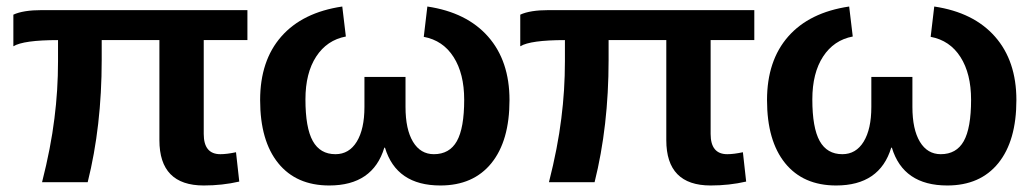

<svg xmlns="http://www.w3.org/2000/svg" viewBox="-20 -559 3178 589"><path d="M739 -436H605V-148Q605 -86 656 -86Q676 -86 704 -92L714 -2Q662 10 605 10Q469 10 469 -129V-436H292V-375Q292 -172 249 0H109Q136 -106 147 -196Q158 -282 158 -371V-436Q52 -436 21 -417V-514Q51 -528 109 -528H739Z M1224 -323V-231Q1224 -162 1247 -124Q1270 -86 1311 -86Q1359 -86 1381.5 -126Q1404 -166 1404 -253Q1404 -333 1371.5 -384Q1339 -435 1280 -446L1291 -539Q1412 -521 1477.5 -446.5Q1543 -372 1543 -252Q1543 -127 1487.5 -58.5Q1432 10 1331 10Q1196 10 1161 -106H1159Q1124 10 990 10Q889 10 833.5 -58.5Q778 -127 778 -252Q778 -373 843 -447Q908 -521 1030 -539L1041 -447Q983 -436 950 -385.5Q917 -335 917 -254Q917 -167 939.5 -126.5Q962 -86 1009 -86Q1051 -86 1074.5 -124.5Q1098 -163 1098 -231V-323Z M2294 -436H2160V-148Q2160 -86 2211 -86Q2231 -86 2259 -92L2269 -2Q2217 10 2160 10Q2024 10 2024 -129V-436H1847V-375Q1847 -172 1804 0H1664Q1691 -106 1702 -196Q1713 -282 1713 -371V-436Q1607 -436 1576 -417V-514Q1606 -528 1664 -528H2294Z M2779 -323V-231Q2779 -162 2802 -124Q2825 -86 2866 -86Q2914 -86 2936.5 -126Q2959 -166 2959 -253Q2959 -333 2926.5 -384Q2894 -435 2835 -446L2846 -539Q2967 -521 3032.5 -446.5Q3098 -372 3098 -252Q3098 -127 3042.5 -58.5Q2987 10 2886 10Q2751 10 2716 -106H2714Q2679 10 2545 10Q2444 10 2388.5 -58.5Q2333 -127 2333 -252Q2333 -373 2398 -447Q2463 -521 2585 -539L2596 -447Q2538 -436 2505 -385.5Q2472 -335 2472 -254Q2472 -167 2494.5 -126.5Q2517 -86 2564 -86Q2606 -86 2629.5 -124.5Q2653 -163 2653 -231V-323Z"/></svg>

Font: Libra Sans
Style: Bold
Weight: 700
Foundry: Context Ltd
Version: Version 1.000